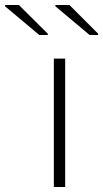

<svg xmlns="http://www.w3.org/2000/svg" viewBox="-101 -743 410 763"><path d="M113 0V-510H158V0ZM289 -604H255L119 -718V-723H175L289 -609ZM89 -604H55L-81 -718V-723H-26L89 -609Z"/></svg>

Font: Saira Expanded ExtraLight
Style: Regular
Weight: 250
Width: 7
Designer: Hector Gatti with collaboration of the Omnibus-Type team
Foundry: Omnibus-Type
Version: Version 1.101